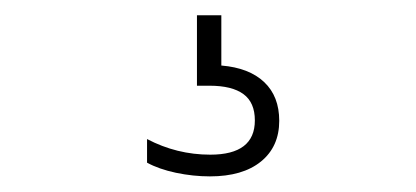

<svg xmlns="http://www.w3.org/2000/svg" viewBox="-20 -30 546 252"><path d="M346.5 128.5Q346.5 162.5 322.5 182Q298.5 201.5 255.5 201.5Q233.5 201.5 211 196.8Q188.5 192 173 183.5V152.5Q212 173 256 173Q314.5 173 314.5 128Q314.5 104.5 299.5 93.5Q284.5 82.5 255 82.5H238.5V-10H270.5V56Q307 59 326.8 77.8Q346.5 96.5 346.5 128.5Z"/></svg>

Font: Encode Sans ExtraLight
Style: Regular
Weight: 275
Designer: Multiple Designers
Foundry: Impallari Type
Version: Version 2.000